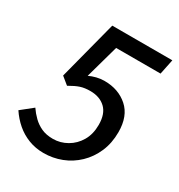

<svg xmlns="http://www.w3.org/2000/svg" viewBox="-158 -743 802 861"><g transform="rotate(30 243.0 -312.5)"><path d="M192 12Q150 12 114 -2Q78 -16 49.5 -40.5Q21 -65 -1 -98L59 -146Q74 -124 93 -105.5Q112 -87 137 -75.5Q162 -64 197 -64Q235 -64 269 -83.5Q303 -103 323.5 -138Q344 -173 344 -221Q344 -278 314.5 -306Q285 -334 236 -334Q207 -334 185.5 -327Q164 -320 133 -302L95 -333L174 -637H485L469 -559H239L191 -387Q208 -395 227.5 -400Q247 -405 269 -405Q341 -405 389 -362.5Q437 -320 437 -237Q437 -180 417 -134Q397 -88 362.5 -55Q328 -22 284 -5Q240 12 192 12Z"/></g></svg>

Font: Source Sans 3 Medium
Style: Italic
Weight: 500
Italic angle: -11°
Designer: Paul D. Hunt
Foundry: Adobe
Version: Version 3.052;hotconv 1.1.0;makeotfexe 2.6.0